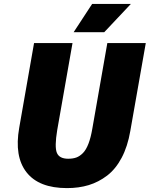

<svg xmlns="http://www.w3.org/2000/svg" viewBox="-20 -945 764 980"><path d="M647.9 -924.8 512.2 -780.8H356L450.2 -924.8ZM527.8 -725.1H724.1L645 -275.9Q631.3 -196.8 600.8 -139.4Q570.3 -82 526.9 -48.8Q483.4 -15.6 432.9 -0.2Q382.3 15.1 321.8 15.1Q178.7 15.1 115.5 -65.4Q52.2 -146 78.1 -293L153.8 -725.1H350.1L272 -280.8Q257.8 -195.3 270.3 -165Q282.7 -134.8 328.1 -134.8Q352.1 -134.8 369.6 -141.1Q387.2 -147.5 403.3 -163.8Q419.4 -180.2 431.4 -211.2Q443.4 -242.2 451.2 -288.1Z"/></svg>

Font: Stilu Bold
Style: Italic
Weight: 700
Italic angle: -10°
Designer: Genilson Lima Santos
Foundry: Genilson Lima Santos
Version: Version 1.200;PS 001.200;hotconv 1.0.88;makeotf.lib2.5.64775